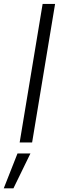

<svg xmlns="http://www.w3.org/2000/svg" viewBox="-69 -748 313 1008"><path d="M220.2 -727.5 99.6 0H34.2L154.8 -727.5ZM-49.3 240.7 22.9 57.6H90.8L1.5 240.7Z"/></svg>

Font: Inter 18pt Light
Style: Italic
Weight: 300
Italic angle: -9.3988°
Designer: Rasmus Andersson
Foundry: rsms
Version: Version 4.001;git-66647c0bb